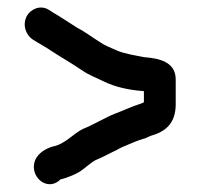

<svg xmlns="http://www.w3.org/2000/svg" viewBox="-20 -501 528 507"><path d="M135 -23 139 -27C156 -31 178 -40 191 -48C202 -55 219 -71 232 -78C247 -84 264 -93 278 -100C290 -105 299 -112 311 -116C321 -120 336 -127 348 -131C356 -134 357 -134 364 -136C369 -138 372 -140 377 -142C417 -153 444 -175 444 -226V-291C444 -338 400 -347 361 -350C336 -355 308 -359 288 -368C272 -375 256 -381 242 -391C224 -402 205 -417 185 -427C168 -438 152 -448 135 -459C123 -466 118 -469 109 -475C87 -489 61 -477 51 -459C38 -435 49 -408 66 -397C81 -387 101 -377 118 -365C144 -348 171 -333 197 -315C216 -302 236 -295 256 -285C283 -272 317 -264 352 -261C355 -261 357 -261 360 -260V-231C356 -229 354 -228 351 -227C328 -220 306 -209 284 -201C270 -196 257 -188 244 -182C231 -176 214 -166 200 -161C174 -149 152 -120 119 -114C98 -108 74 -93 70 -68C64 -30 104 1 135 -23Z"/></svg>

Font: Electronic
Style: Circ
Weight: 900
Version: Version 1.011